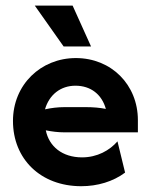

<svg xmlns="http://www.w3.org/2000/svg" viewBox="-20 -632 519 666"><path d="M200.7 -470.8H295.8L231.9 -612.5H100.7ZM261.8 13.9C318.1 13.9 372.2 -2.1 413.9 -33.3L387.5 -141.7C360.4 -110.4 317.4 -86.1 264.6 -86.1C195.8 -86.1 150 -124.3 138.9 -179.9C160.4 -175.7 181.2 -172.9 204.2 -172.9H458.3V-215.3C458.3 -338.2 366 -430.6 243.1 -430.6C121.5 -430.6 25 -338.2 25 -212.5C25 -80.6 120.8 13.9 261.8 13.9ZM136.1 -252.8C150.7 -303.5 190.3 -334.7 241.7 -334.7C295.1 -334.7 333.3 -304.2 347.2 -254.2C326.4 -258.3 303.5 -260.4 277.8 -260.4H204.2C180.6 -260.4 158.3 -257.6 136.1 -252.8Z"/></svg>

Font: Afacad
Style: Bold
Weight: 700
Designer: Kristian Moeller
Foundry: Dicotype
Version: Version 1.000